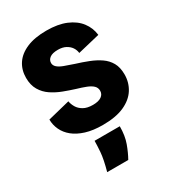

<svg xmlns="http://www.w3.org/2000/svg" viewBox="-188 -641 867 970"><g transform="rotate(-30 246.0 -155.5)"><path d="M248 14Q191 14 149.5 1Q108 -12 81 -34Q54 -56 40.5 -85Q27 -114 27 -145L156 -177Q159 -159 169.5 -141Q180 -123 201 -111Q222 -99 255 -99Q288 -99 305 -111Q322 -123 322 -143Q322 -161 309.5 -173Q297 -185 274 -194Q251 -203 220 -212Q188 -222 155 -234.5Q122 -247 93.5 -266Q65 -285 47.5 -314.5Q30 -344 30 -386Q30 -432 53 -467Q76 -502 122.5 -522Q169 -542 238 -542Q305 -542 351.5 -522.5Q398 -503 424 -469Q450 -435 455 -392L326 -361Q324 -379 314 -394Q304 -409 285.5 -419Q267 -429 240 -429Q208 -429 192.5 -417.5Q177 -406 177 -388Q177 -374 189 -363Q201 -352 224 -343.5Q247 -335 280 -324Q316 -313 350.5 -299.5Q385 -286 412 -267.5Q439 -249 454.5 -221.5Q470 -194 470 -153Q470 -106 446 -68Q422 -30 373 -8Q324 14 248 14ZM147 231Q165 166 168 126.5Q171 87 171 62H318Q318 117 303 158Q288 199 270 231Z"/></g></svg>

Font: Bricolage Grotesque SemiCondensed ExtraBold
Style: Regular
Weight: 800
Width: 4
Designer: Mathieu Triay
Foundry: Atelier Triay
Version: Version 1.001;gftools[0.9.33.dev8+g029e19f]